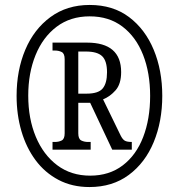

<svg xmlns="http://www.w3.org/2000/svg" viewBox="-20 -745 722 775"><path d="M341 10Q271 10 216 -19Q161 -48 123.5 -98.5Q86 -149 66.5 -215.5Q47 -282 47 -358Q47 -461 82 -544Q117 -627 183.5 -676Q250 -725 342 -725Q436 -725 501 -676Q566 -627 600.5 -544Q635 -461 635 -358Q635 -255 600.5 -171.5Q566 -88 500 -39Q434 10 341 10ZM344 -36Q421 -36 475.5 -77.5Q530 -119 558 -192Q586 -265 586 -358Q586 -451 557.5 -523.5Q529 -596 474.5 -637.5Q420 -679 342 -679Q264 -679 208.5 -637Q153 -595 123.5 -522.5Q94 -450 94 -359Q94 -266 124.5 -193Q155 -120 211 -78Q267 -36 344 -36ZM192 -141V-172H202Q217 -172 229 -178Q241 -184 241 -207V-506Q241 -529 229 -535Q217 -541 202 -541H192V-573H331Q469 -573 469 -454Q469 -406 446.5 -380.5Q424 -355 396 -344L467 -198Q475 -182 484 -177Q493 -172 512 -172V-141H433L344 -330H296V-207Q296 -184 308 -178Q320 -172 335 -172H346V-141ZM330 -367Q377 -367 394.5 -388Q412 -409 412 -453Q412 -499 392.5 -518Q373 -537 327 -537H296V-367Z"/></svg>

Font: Noto Serif Devanagari ExtraCondensed SemiBold
Style: Regular
Weight: 600
Width: 2
Designer: Universal Thirst, Indian Type Foundry and the Monotype Design Team
Foundry: Monotype Imaging Inc.
Version: Version 2.004; ttfautohint (v1.8.4.7-5d5b)